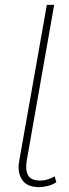

<svg xmlns="http://www.w3.org/2000/svg" viewBox="-20 -760 282 787"><path d="M140 7Q91 7 71 -22.5Q51 -52 58 -96L172 -740H202L90 -104Q83 -65 94.5 -42.5Q106 -20 145 -20Q162 -20 178 -25.5Q194 -31 204 -37L211 -13Q196 -3 176.5 2Q157 7 140 7Z"/></svg>

Font: Livvic Thin
Style: Italic
Weight: 250
Italic angle: -10°
Designer: Jacques Le Bailly, Baron von Fonthausen
Version: Version 1.001; ttfautohint (v1.8.2)